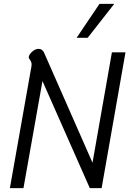

<svg xmlns="http://www.w3.org/2000/svg" viewBox="-20 -970 667 990"><path d="M142 -627Q143 -631 143 -637Q143 -650 135.5 -660Q128 -670 128 -675L130 -683Q136 -696 150 -707Q164 -718 179 -718Q198 -718 207 -699L457 -131L557 -700H627L504 0H443L199 -552L101 0H31ZM493 -950H569L432 -775H375Z"/></svg>

Font: Niramit Light
Style: Italic
Weight: 300
Italic angle: -10°
Designer: Katatrad Aksorn Co.,Ltd.
Foundry: Cadson Demak Co.,Ltd.
Version: Version 1.000; ttfautohint (v1.6)